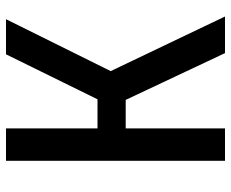

<svg xmlns="http://www.w3.org/2000/svg" viewBox="-85 -685 770 640"><g transform="rotate(-90 300.0 -365.0)"><path d="M192 0V-331H287L443 0H565L383 -381L556 -730H439L289 -425H192V-730H84V0Z"/></g></svg>

Font: Tekne LDO SemiBold
Style: Regular
Weight: 600
Monospace: yes
Designer: Alessio Laiso, Mario Rullo, Paolo Rosset
Foundry: Alessio Laiso
Version: Version 1.000;hotconv 1.0.109;makeotfexe 2.5.65596